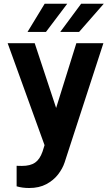

<svg xmlns="http://www.w3.org/2000/svg" viewBox="-20 -772 582 1006"><path d="M202.8 22.4 213.4 -11.4 20.2 -545.5H161.9L274.1 -206.3L380 -545.5H521.7L318.5 79.2Q307.9 111.5 284.1 142.2Q260.3 172.9 222.7 193Q185 213.1 132.8 213.1Q96.2 213.1 67.1 204.2V96.6Q72.4 96.9 79 97.1Q85.6 97.3 95.5 97.3Q138.5 97.3 163.5 80.3Q188.6 63.2 202.8 22.4ZM295.8 -604.8 405.2 -752.5H523.8L394.5 -604.8ZM124.3 -604.8 214.1 -752.5H332.4L220.9 -604.8Z"/></svg>

Font: Interface
Style: Bold
Weight: 700
Designer: Rasmus Andersson
Foundry: rsms
Version: Version 1.8